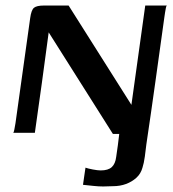

<svg xmlns="http://www.w3.org/2000/svg" viewBox="-20 -480 625 694"><path d="M28 0Q30 -2 32 -12.5Q34 -23 36 -35Q49 -129 62.5 -224.5Q76 -320 89 -414Q93 -444 103 -452Q113 -460 139 -460Q162 -460 184 -460Q206 -460 228 -460Q285 -370 341.5 -280.5Q398 -191 455 -101Q467 -191 480 -280.5Q493 -370 505 -460Q524 -460 544 -460Q564 -460 583 -460Q581 -459 579.5 -451Q578 -443 576.5 -434Q575 -425 574 -417Q558 -302 542 -187Q526 -72 509 42Q507 61 503.5 86Q500 111 495 126Q489 148 473 162.5Q457 177 435.5 185Q414 193 388 193Q370 194 353 194Q336 194 318 192Q300 190 280 188Q282 172 284.5 156.5Q287 141 289 126Q297 129 315 132.5Q333 136 344 136Q371 136 384 124Q397 112 400 87Q403 66 406 45Q409 24 411 4Q406 4 399.5 4Q393 4 388 4L156 -363Q144 -272 131.5 -181.5Q119 -91 106 0Q87 0 67 0Q47 0 28 0Z"/></svg>

Font: Genos Medium
Style: Italic
Weight: 500
Italic angle: -8°
Designer: Robert E. Leuschke
Foundry: Robert E. Leuschke
Version: Version 1.010